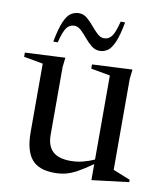

<svg xmlns="http://www.w3.org/2000/svg" viewBox="-87 -795 746 876"><g transform="rotate(10 286.0 -357.0)"><path d="M177 -157.5Q177 -107.5 203.5 -82Q230 -56.5 286.5 -56.5Q317 -56.5 345.2 -64Q373.5 -71.5 396 -82V-471.5L307 -487.5V-507L493 -516L488 -471.5V-50.5L567.5 -18.5V-7.5L398.5 13H396V-61Q355 -32 326.2 -16.5Q297.5 -1 273.8 4.5Q250 10 223 10Q150.5 10 117.8 -29.5Q85 -69 85 -154V-471.5L-4 -487.5V-507L182 -516L177 -471.5ZM422.5 -722Q411 -659.5 396.8 -627.5Q382.5 -595.5 366 -584.8Q349.5 -574 330 -574Q309 -574 291.8 -588Q274.5 -602 259.2 -620.5Q244 -639 229 -653Q214 -667 197.5 -667Q176 -667 162.2 -649Q148.5 -631 135.5 -579H115Q127 -642 141 -673.8Q155 -705.5 172 -716.2Q189 -727 209 -727Q229.5 -727 246.2 -713Q263 -699 278.2 -680.5Q293.5 -662 308.5 -648Q323.5 -634 340 -634Q361.5 -634 375.2 -652Q389 -670 402 -722Z"/></g></svg>

Font: Newsreader 72pt
Style: Regular
Weight: 400
Designer: Hugues Gentile
Foundry: Production Type
Version: Version 1.003; ttfautohint (v1.8.3)